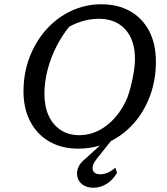

<svg xmlns="http://www.w3.org/2000/svg" viewBox="-20 -687 784 899"><path d="M346 9Q269 9 211.5 -24Q154 -57 122 -117.5Q90 -178 90 -259Q90 -345 118.5 -419Q147 -493 196.5 -548.5Q246 -604 312.5 -635.5Q379 -667 455 -667Q532 -667 589.5 -634.5Q647 -602 678.5 -541.5Q710 -481 710 -399Q710 -313 682.5 -238.5Q655 -164 605.5 -108.5Q556 -53 490 -22Q424 9 346 9ZM352 -54Q399 -54 441.5 -75.5Q484 -97 518.5 -136Q553 -175 576 -229Q586 -256 594 -288.5Q602 -321 607 -353Q612 -385 612 -410Q612 -499 567 -549Q522 -599 442 -599Q401 -599 360 -586Q319 -573 278 -547L313 -573Q274 -527 246 -473Q218 -419 203 -361Q188 -303 188 -248Q188 -188 208 -145Q228 -102 264.5 -78Q301 -54 352 -54ZM418 192Q387 192 368 178.5Q349 165 343 144Q337 123 345.5 99.5Q354 76 379 57L480 -35H506L432 58Q409 87 414.5 108Q420 129 450 129Q468 129 486.5 120.5Q505 112 520 98L528 122Q509 155 480 173.5Q451 192 418 192Z"/></svg>

Font: Piazzolla Thin Medium
Style: Italic
Weight: 500
Italic angle: -11.3°
Version: Version 2.005